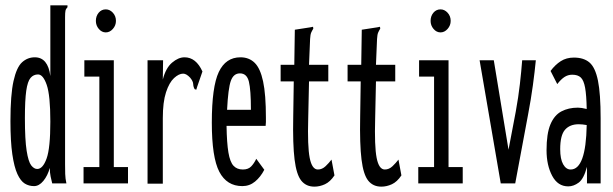

<svg xmlns="http://www.w3.org/2000/svg" viewBox="-20 -685 2290 717"><path d="M107 10Q88 10 72.5 0.5Q57 -9 45 -35Q33 -61 26 -109Q19 -157 19 -233Q19 -331 30.5 -382.5Q42 -434 62.5 -452.5Q83 -471 110 -471Q159 -471 168 -401V-665H232V-658Q226 -652 224.5 -645Q223 -638 223 -621V-71Q223 -53 223.5 -35.5Q224 -18 228 0H175Q172 -12 169 -26Q166 -40 166 -58Q158 -29 142 -9.5Q126 10 107 10ZM119 -54Q140 -54 154 -93Q168 -132 168 -231Q168 -329 154.5 -368Q141 -407 122 -407Q105 -407 94 -394Q83 -381 78 -346Q73 -311 73 -244Q73 -163 79.5 -122Q86 -81 96.5 -67.5Q107 -54 119 -54Z M292 0V-61H351V-399H295V-460H405V-61H458V0ZM375 -564Q360 -564 349 -577Q338 -590 338 -607Q338 -625 348.5 -637.5Q359 -650 375 -650Q390 -650 401.5 -637.5Q413 -625 413 -607Q413 -590 401.5 -577Q390 -564 375 -564Z M531 -460H589L588 -388Q599 -431 622.5 -451Q646 -471 669 -471Q712 -471 736 -418L716 -360L713 -350L707 -352Q702 -360 701.5 -371Q701 -382 690 -395Q676 -410 664 -410Q648 -410 630 -393.5Q612 -377 600 -340.5Q588 -304 588 -244V1H531Z M885 10Q827 10 799 -43.5Q771 -97 771 -227Q771 -361 797 -416Q823 -471 878 -471Q910 -471 931 -450.5Q952 -430 962.5 -381Q973 -332 973 -246Q973 -236 973 -229.5Q973 -223 972 -215H826Q827 -151 833 -115.5Q839 -80 852 -66Q865 -52 887 -52Q907 -52 918 -63.5Q929 -75 937 -92L967 -51Q953 -24 932.5 -7Q912 10 885 10ZM828 -275H917Q917 -349 909.5 -380Q902 -411 876 -411Q852 -411 842 -383Q832 -355 828 -275Z M1154 12Q1123 12 1105 -10.5Q1087 -33 1080 -89.5Q1073 -146 1075 -248L1077 -381H1028V-443H1079L1081 -574L1139 -583L1149 -585L1150 -578Q1145 -570 1142 -563Q1139 -556 1138 -539L1134 -443H1206V-381H1134L1131 -243Q1128 -139 1136.5 -95.5Q1145 -52 1167 -52Q1183 -52 1196 -64.5Q1209 -77 1218 -89L1229 -30Q1213 -6 1193.5 3Q1174 12 1154 12Z M1404 12Q1373 12 1355 -10.5Q1337 -33 1330 -89.5Q1323 -146 1325 -248L1327 -381H1278V-443H1329L1331 -574L1389 -583L1399 -585L1400 -578Q1395 -570 1392 -563Q1389 -556 1388 -539L1384 -443H1456V-381H1384L1381 -243Q1378 -139 1386.5 -95.5Q1395 -52 1417 -52Q1433 -52 1446 -64.5Q1459 -77 1468 -89L1479 -30Q1463 -6 1443.5 3Q1424 12 1404 12Z M1542 0V-61H1601V-399H1545V-460H1655V-61H1708V0ZM1625 -564Q1610 -564 1599 -577Q1588 -590 1588 -607Q1588 -625 1598.5 -637.5Q1609 -650 1625 -650Q1640 -650 1651.5 -637.5Q1663 -625 1663 -607Q1663 -590 1651.5 -577Q1640 -564 1625 -564Z M1850 0 1771 -460H1824L1879 -126L1906 -268Q1916 -323 1921.5 -371.5Q1927 -420 1930 -460H1981Q1977 -418 1970 -366.5Q1963 -315 1952 -257L1904 0Z M2102 11Q2063 11 2042 -28.5Q2021 -68 2021 -124Q2021 -186 2035.5 -220.5Q2050 -255 2076.5 -269Q2103 -283 2138 -283Q2151 -283 2171 -278Q2170 -330 2165 -357.5Q2160 -385 2149 -395.5Q2138 -406 2117 -406Q2101 -406 2088 -397.5Q2075 -389 2061 -371L2036 -420Q2053 -443 2074 -456.5Q2095 -470 2123 -470Q2160 -470 2181.5 -451.5Q2203 -433 2213 -384Q2223 -335 2223 -243V0H2172V-62Q2160 -17 2141 -3Q2122 11 2102 11ZM2072 -128Q2072 -91 2083 -71.5Q2094 -52 2111 -52Q2168 -52 2171 -218Q2155 -221 2141 -221Q2108 -221 2090 -200.5Q2072 -180 2072 -128Z"/></svg>

Font: Inconsolata UltraCondensed Medium
Style: Regular
Weight: 500
Width: 1
Monospace: yes
Designer: Raph Levien, Cyreal, Brenton Simpson
Foundry: Raph Levien, Cyreal, Google
Version: Version 3.001; ttfautohint (v1.8.2.53-6de2)